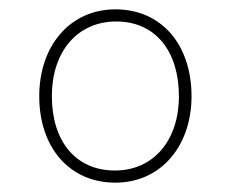

<svg xmlns="http://www.w3.org/2000/svg" viewBox="-20 -526 493 411"><path d="M227 -135C324 -135 390 -213 390 -320C390 -430 326 -506 227 -506C130 -506 64 -428 64 -320C64 -211 128 -135 227 -135ZM226 -161C141 -161 91 -225 91 -320C91 -415 145 -480 229 -480C313 -480 363 -416 363 -320C363 -226 309 -161 226 -161Z"/></svg>

Font: Noto Sans Condensed Thin
Style: Regular
Weight: 100
Width: 3
Designer: Monotype Design Team
Foundry: Monotype Imaging Inc.
Version: Version 2.013